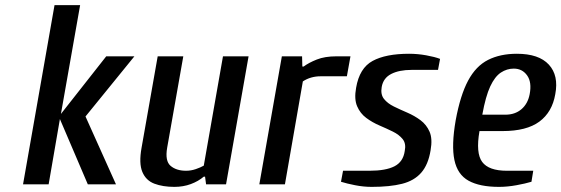

<svg xmlns="http://www.w3.org/2000/svg" viewBox="-20 -720 2193 750"><path d="M70 0 193 -700H293L218 -275L395 -500H505L314 -265L433 0H323L214 -255L170 0Z M661 10Q616 10 583 -2.5Q550 -15 536 -48.5Q522 -82 533 -143L596 -500H696L633 -143Q624 -91 646.5 -72Q669 -53 707 -53Q726 -53 745 -59.5Q764 -66 776 -73L851 -500H951L863 0H785L781 -30H776Q755 -12 725.5 -1Q696 10 661 10Z M993 0 1081 -500H1160L1161 -460H1166Q1186 -475 1217.5 -487.5Q1249 -500 1294 -500H1349L1335 -422H1232Q1213 -422 1195.5 -417Q1178 -412 1163 -402L1093 0Z M1432 10Q1400 10 1367 3.5Q1334 -3 1312 -10L1320 -53H1423Q1487 -53 1521 -70.5Q1555 -88 1561 -130Q1567 -159 1553 -176.5Q1539 -194 1514.5 -206Q1490 -218 1462 -230Q1434 -242 1410.5 -259.5Q1387 -277 1375 -305Q1363 -333 1371 -377Q1384 -454 1435.5 -482Q1487 -510 1578 -510Q1611 -510 1644.5 -504Q1678 -498 1699 -490L1691 -447H1588Q1539 -447 1508 -431Q1477 -415 1471 -380Q1466 -351 1480 -333.5Q1494 -316 1518.5 -304Q1543 -292 1571 -280Q1599 -268 1622.5 -250.5Q1646 -233 1658 -205.5Q1670 -178 1662 -133Q1653 -77 1625.5 -45.5Q1598 -14 1550.5 -2Q1503 10 1432 10Z M1929 10Q1854 10 1810.5 -14Q1767 -38 1755 -95Q1743 -152 1760 -250Q1778 -348 1808.5 -405Q1839 -462 1886.5 -486Q1934 -510 1999 -510Q2085 -510 2124 -467.5Q2163 -425 2149 -352Q2137 -282 2087 -245Q2037 -208 1943 -208H1853Q1838 -122 1863.5 -87.5Q1889 -53 1960 -53H2063L2056 -10Q2033 -3 1997.5 3.5Q1962 10 1929 10ZM1864 -272H1954Q1992 -272 2017 -293.5Q2042 -315 2049 -352Q2058 -399 2039 -425.5Q2020 -452 1987 -452Q1960 -452 1936.5 -436.5Q1913 -421 1895 -382.5Q1877 -344 1864 -272Z"/></svg>

Font: Cuprum Medium
Style: Italic
Weight: 500
Italic angle: -10°
Version: Version 3.000